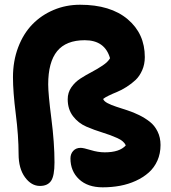

<svg xmlns="http://www.w3.org/2000/svg" viewBox="-20 -780 727 817"><path d="M417 17.1Q353 17.1 316.4 -17.3Q279.8 -51.8 279.8 -106Q279.8 -125 291.5 -137.9Q303.2 -150.9 323.2 -150.9Q335 -150.9 366 -141.4Q397 -131.8 425.8 -131.8Q488.8 -131.8 515.1 -161.1Q507.8 -179.7 479 -192.6Q450.2 -205.6 415.8 -216.1Q381.3 -226.6 347.4 -241.2Q313.5 -255.9 290.8 -285.4Q268.1 -314.9 268.1 -357.9Q268.1 -385.7 283.4 -408.2Q298.8 -430.7 322.3 -445.8Q345.7 -460.9 370.1 -473.6Q394.5 -486.3 417 -501.5Q439.5 -516.6 448.2 -532.2Q426.3 -608.9 340.8 -608.9Q261.2 -608.9 223.1 -562.3Q185.1 -515.6 185.1 -420.9Q185.1 -380.4 198.5 -276.1Q211.9 -171.9 211.9 -88.9Q211.9 -31.7 197.3 -10.3Q182.6 11.2 149.9 11.2Q113.3 11.2 86.2 -25.9Q59.1 -63 59.1 -125Q59.1 -200.7 47.1 -295.2Q35.2 -389.6 35.2 -451.2Q35.2 -520.5 57.4 -578.9Q79.6 -637.2 117.9 -676.5Q156.2 -715.8 208.5 -737.8Q260.7 -759.8 320.8 -759.8Q450.2 -759.8 523.2 -698.2Q596.2 -636.7 596.2 -537.1Q596.2 -506.3 585 -481Q573.7 -455.6 556.9 -439.7Q540 -423.8 518.6 -410.2Q497.1 -396.5 478.3 -388.9Q459.5 -381.3 442.4 -373Q425.3 -364.7 418.9 -358.9Q422.4 -349.1 437.7 -341.1Q453.1 -333 474.9 -325.9Q496.6 -318.8 522.2 -310.5Q547.9 -302.2 572.5 -290Q597.2 -277.8 617.7 -261.7Q638.2 -245.6 650.6 -220.2Q663.1 -194.8 663.1 -163.1Q663.1 -126.5 649.7 -96.4Q636.2 -66.4 612.8 -45.7Q589.4 -24.9 557.9 -10.5Q526.4 3.9 491 10.5Q455.6 17.1 417 17.1Z"/></svg>

Font: Shantell Sans Irregular
Style: Bold
Weight: 700
Designer: Stephen Nixon, Anya Danilova, Shantell Martin
Foundry: Arrow Type
Version: Version 1.006;[9816181b4]